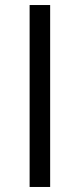

<svg xmlns="http://www.w3.org/2000/svg" viewBox="-20 -743 317 763"><path d="M179.3 -723V0H97.7V-723Z"/></svg>

Font: Inter P Medium
Style: Regular
Weight: 500
Designer: Rasmus Andersson
Foundry: rsms
Version: Version 3.018;git-588b23468